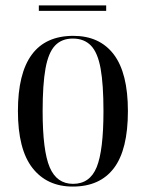

<svg xmlns="http://www.w3.org/2000/svg" viewBox="-20 -677 537 707"><path d="M248 10Q153 10 99.5 -58.5Q46 -127 46 -268Q46 -545 250 -545Q347 -545 399 -476.5Q451 -408 451 -268Q451 -126 399.5 -58Q348 10 248 10ZM249 0Q311 0 336 -61.5Q361 -123 361 -268Q361 -366 350.5 -424.5Q340 -483 315 -509Q290 -535 248 -535Q207 -535 182.5 -509Q158 -483 147.5 -424.5Q137 -366 137 -268Q137 -122 163 -61Q189 0 249 0ZM123 -637V-657H371V-637Z"/></svg>

Font: Noto Serif Display Condensed
Style: Regular
Weight: 400
Width: 3
Designer: Monotype Design Team
Foundry: Monotype Imaging Inc.
Version: Version 2.009